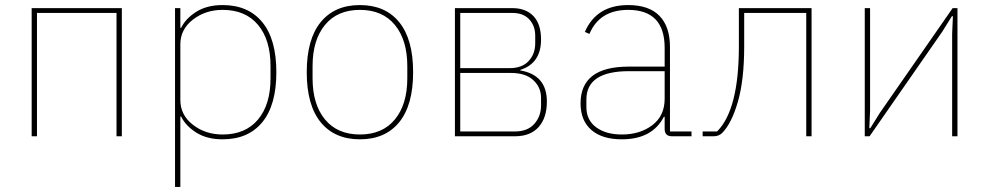

<svg xmlns="http://www.w3.org/2000/svg" viewBox="-20 -538 3905 758"><path d="M105 0V-506H461V0H440V-487H126V0Z M671 200V-506H692V-428H695Q713 -465 755 -491.5Q797 -518 859 -518Q960 -518 1015.5 -450.5Q1071 -383 1071 -253Q1071 -123 1015.5 -55.5Q960 12 859 12Q797 12 755 -14.5Q713 -41 695 -78H692V200ZM859 -7Q949 -7 998.5 -66Q1048 -125 1048 -229V-277Q1048 -381 998.5 -440Q949 -499 859 -499Q791 -499 741.5 -460.5Q692 -422 692 -363V-143Q692 -84 741.5 -45.5Q791 -7 859 -7Z M1556 -55.5Q1501 12 1401 12Q1301 12 1246 -55.5Q1191 -123 1191 -253Q1191 -383 1246 -450.5Q1301 -518 1401 -518Q1501 -518 1556 -450.5Q1611 -383 1611 -253Q1611 -123 1556 -55.5ZM1588 -229V-277Q1588 -380 1539 -439.5Q1490 -499 1401 -499Q1312 -499 1263 -439.5Q1214 -380 1214 -277V-229Q1214 -126 1263 -66.5Q1312 -7 1401 -7Q1490 -7 1539 -66.5Q1588 -126 1588 -229Z M1776 0V-506H2002Q2056 -506 2086 -474.5Q2116 -443 2116 -382Q2116 -288 2034 -262V-260Q2139 -242 2139 -137Q2139 -73 2106.5 -36.5Q2074 0 2013 0ZM1797 -19H2013Q2063 -19 2089.5 -49Q2116 -79 2116 -122V-152Q2116 -193 2085.5 -221.5Q2055 -250 1997 -250H1797ZM1797 -269H1992Q2041 -269 2067 -297Q2093 -325 2093 -367V-397Q2093 -436 2069.5 -461.5Q2046 -487 2002 -487H1797Z M2710 0H2633Q2604 0 2604 -29V-77H2601Q2555 12 2435 12Q2357 12 2314.5 -25Q2272 -62 2272 -130Q2272 -275 2462 -275H2604V-349Q2604 -499 2460 -499Q2347 -499 2307 -404L2289 -412Q2335 -518 2460 -518Q2542 -518 2583.5 -475.5Q2625 -433 2625 -352V-19H2710ZM2435 -7Q2507 -7 2555.5 -44Q2604 -81 2604 -148V-257H2463Q2295 -257 2295 -145V-115Q2295 -64 2333.5 -35.5Q2372 -7 2435 -7Z M2754 0V-19H2811Q2897 -105 2897 -355V-506H3184V0H3163V-487H2918V-355Q2918 -222 2893 -136Q2868 -50 2831 -13Q2818 0 2797 0Z M3394 0V-506H3415V-101L3412 -32H3416L3454 -93L3741 -506H3760V0H3739V-405L3742 -474H3738L3700 -413L3413 0Z"/></svg>

Font: IBM Plex Sans Thin
Style: Regular
Weight: 100
Designer: Mike Abbink, Paul van der Laan, Pieter van Rosmalen
Foundry: Bold Monday
Version: Version 3.0